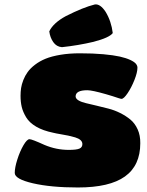

<svg xmlns="http://www.w3.org/2000/svg" viewBox="-20 -829 656 858"><path d="M328.1 8.8Q207.5 8.8 126.7 -10Q45.9 -28.8 45.9 -56.2Q45.9 -80.1 57.4 -116.2Q68.8 -152.3 84.7 -179.7Q100.6 -207 111.8 -207Q122.6 -207 179.2 -181.2Q231.4 -159.2 287.1 -159.2Q321.3 -159.2 334.7 -164.8Q348.1 -170.4 348.1 -185.1Q348.1 -195.3 339.8 -202.9Q331.5 -210.4 315.9 -215.1Q300.3 -219.7 285.2 -222.9Q270 -226.1 249.5 -229.5Q229 -232.9 217.8 -235.8Q172.4 -245.1 141.8 -262.9Q111.3 -280.8 96.9 -304.7Q82.5 -328.6 77.1 -351.1Q71.8 -373.5 71.8 -400.9Q71.8 -418.5 74.2 -435.1Q76.7 -451.7 84.2 -471.2Q91.8 -490.7 103.8 -507.3Q115.7 -523.9 136.5 -539.8Q157.2 -555.7 184.1 -566.7Q210.9 -577.6 250.2 -584.2Q289.6 -590.8 336.9 -590.8Q395.5 -590.8 441.4 -586.7Q487.3 -582.5 515.4 -576.2Q543.5 -569.8 561.8 -561.3Q580.1 -552.7 587.2 -544.2Q594.2 -535.6 594.2 -526.9Q594.2 -505.4 580.8 -471.7Q567.4 -438 550.3 -412.6Q533.2 -387.2 522.9 -387.2Q520 -387.2 510 -390.4Q500 -393.6 483.2 -399.2Q466.3 -404.8 453.1 -408.2Q391.6 -425.8 370.1 -425.8Q317.9 -425.8 317.9 -397.9Q318.4 -387.7 331.3 -380.1Q344.2 -372.6 364.7 -367.9Q385.3 -363.3 411.1 -356.9Q437 -350.6 464.1 -343.8Q491.2 -336.9 517.1 -324Q543 -311 563 -294.4Q583 -277.8 595.2 -250.7Q607.4 -223.6 606.9 -189Q606.9 -89.4 538.3 -40.3Q469.7 8.8 328.1 8.8ZM403.8 -809.1Q428.2 -812.5 452.1 -775.9Q477.5 -733.9 483.9 -681.2Q468.8 -660.6 397.9 -642.1Q329.6 -626 256.8 -618.2Q232.4 -620.1 218 -640.9Q203.6 -661.6 200.2 -689Q218.3 -726.6 273.9 -756.8Q352.1 -796.4 403.8 -809.1Z"/></svg>

Font: GGS TheRock Black
Style: Regular
Weight: 900
Designer: Rodrigo Fuenzalida (2012); Goodgame Studios (2014)
Foundry: Rodrigo Fuenzalida,2012;  GGS,2014
Version: Version 1.002 | FøM Mod